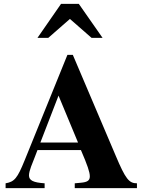

<svg xmlns="http://www.w3.org/2000/svg" viewBox="-20 -974 762 994"><path d="M511 -778 388 -954H296L174 -778H230L342 -876L454 -778ZM689 0V-25C648 -25 630 -47 579 -168L357 -690H329L108 -145C70 -51 55 -33 9 -25V0H211V-25C152 -29 130 -40 130 -66C130 -90 149 -132 161 -163L174 -197H399C433 -118 445 -83 445 -61C445 -39 432 -31 399 -28L367 -25V0ZM384 -236H189L283 -479Z"/></svg>

Font: XITS
Style: Bold
Weight: 700
Designer: MicroPress Inc., with final additions and corrections provided by Coen Hoffman, Elsevier (retired)
Version: Version 1.107